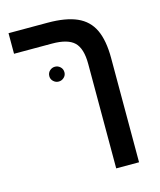

<svg xmlns="http://www.w3.org/2000/svg" viewBox="-117 -688 797 959"><g transform="rotate(-15 281.0 -208.0)"><path d="M481.9 -351.1V188H363.8V-352.1Q363.8 -432.1 330.1 -464.6Q296.4 -497.1 215.3 -497.1H19V-603.5H221.2Q314.9 -603.5 372.3 -578.1Q429.7 -552.7 455.8 -497.3Q481.9 -441.9 481.9 -351.1ZM160.2 -342.8Q160.2 -359.9 171.9 -370.8Q183.6 -381.8 199.2 -381.8Q214.8 -381.8 226.6 -370.8Q238.3 -359.9 238.3 -342.8Q238.3 -327.1 226.6 -316.2Q214.8 -305.2 199.2 -305.2Q183.6 -305.2 171.9 -316.2Q160.2 -327.1 160.2 -342.8Z"/></g></svg>

Font: Arimo SemiBold
Style: Regular
Weight: 600
Designer: Steve Matteson
Foundry: Monotype Imaging Inc.
Version: Version 1.33